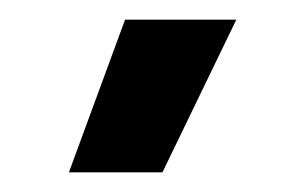

<svg xmlns="http://www.w3.org/2000/svg" viewBox="-20 -750 310 195"><path d="M145 -575 220 -730H107L50 -575Z"/></svg>

Font: Fixel Display SemiBold
Style: Regular
Weight: 600
Designer: AlfaBravo + MacPaw
Foundry: Kyrylo Tkachov, Marchela Mozhyna, Serhii Makarenko, Maria Weinstein, Zakhar Kryvoshyya
Version: Version 1.211